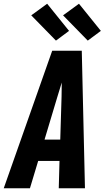

<svg xmlns="http://www.w3.org/2000/svg" viewBox="-43 -1006 563 1026"><path d="M-23 0 236 -735H394L411 0H271L275 -146H161L117 0ZM279 -260 286 -490Q286 -509 286.5 -527.5Q287 -546 287 -565Q281 -546 275.5 -527.5Q270 -509 264 -490L195 -260ZM426 -789 294 -924 379 -986 496 -841ZM256 -789 124 -924 209 -986 326 -841Z"/></svg>

Font: Iosevka Heavy Oblique
Style: Regular
Weight: 900
Italic angle: -9°
Monospace: yes
Designer: Belleve Invis
Foundry: Belleve Invis
Version: Version 32.5.0; ttfautohint (v1.8.4)